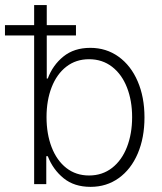

<svg xmlns="http://www.w3.org/2000/svg" viewBox="-45 -727 639 758"><path d="M89.8 -586.9H-25.4V-627.9H89.8V-707H139.6V-627.9H254.9V-586.9H139.6V-417H143.6Q163.1 -469.7 205.3 -503.9Q247.6 -538.1 311.5 -538.1Q374.5 -538.1 423.1 -503.2Q471.7 -468.3 498.5 -406Q525.4 -343.8 525.4 -263.7Q525.4 -183.1 498.8 -120.8Q472.2 -58.6 423.8 -23.9Q375.5 10.7 312.5 10.7Q248 10.7 206.1 -23.4Q164.1 -57.6 143.6 -110.4H137.7V0H89.8ZM306.6 -34.2Q358.9 -34.2 397.5 -64.2Q436 -94.2 456.3 -146.7Q476.6 -199.2 476.6 -264.6Q476.6 -329.6 456.3 -381.6Q436 -433.6 397.5 -463.4Q358.9 -493.2 306.6 -493.2Q254.9 -493.2 217 -463.9Q179.2 -434.6 158.9 -382.6Q138.7 -330.6 138.7 -264.6Q138.7 -198.2 158.9 -145.8Q179.2 -93.3 217 -63.7Q254.9 -34.2 306.6 -34.2Z"/></svg>

Font: Pretendard Std ExtraLight
Style: Regular
Weight: 200
Designer: Base glyphs from Inter by Rasmus Andersson; Hangeul glyphs from Noto Sans CJK(Source Han Sans) by Jang Soo-young and Kan
Foundry: Kil Hyung-jin
Version: Version 1.309